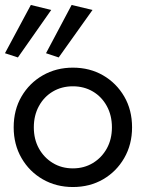

<svg xmlns="http://www.w3.org/2000/svg" viewBox="-20 -742 586 772"><path d="M52 -511 0 -528 104 -722 186 -702ZM216 -511 165 -528 268 -722 352 -702ZM35 -230Q35 -300 66.5 -354Q98 -408 152 -439Q206 -470 273 -470Q341 -470 394.5 -439Q448 -408 479.5 -354Q511 -300 511 -230Q511 -161 479.5 -106.5Q448 -52 394.5 -21Q341 10 273 10Q206 10 152 -21Q98 -52 66.5 -106.5Q35 -161 35 -230ZM116 -230Q116 -182 136.5 -145Q157 -108 192.5 -86.5Q228 -65 273 -65Q318 -65 353.5 -86.5Q389 -108 409.5 -145Q430 -182 430 -230Q430 -278 409.5 -315.5Q389 -353 353.5 -374Q318 -395 273 -395Q228 -395 192.5 -374Q157 -353 136.5 -315.5Q116 -278 116 -230Z"/></svg>

Font: Von Book
Style: Regular
Weight: 400
Version: Version 4.000; ttfautohint (v1.8.4.7-5d5b)